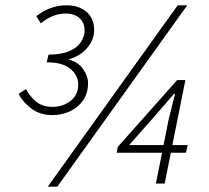

<svg xmlns="http://www.w3.org/2000/svg" viewBox="-20 -692 789 724"><path d="M177 -258Q131 -258 98.5 -282.5Q66 -307 50 -338L78 -356Q92 -329 116 -309Q140 -289 178 -289Q217 -289 246 -311.5Q275 -334 275 -374Q275 -407 246 -432Q217 -457 156 -457L163 -486Q212 -486 242 -499.5Q272 -513 285.5 -534Q299 -555 299 -576Q299 -606 280 -623.5Q261 -641 227 -641Q204 -641 180.5 -632Q157 -623 134 -604L117 -631Q144 -652 172 -662Q200 -672 231 -672Q277 -672 306 -647.5Q335 -623 335 -578Q335 -542 308.5 -511Q282 -480 238 -468Q275 -458 293.5 -431.5Q312 -405 312 -379Q312 -340 293 -313Q274 -286 243.5 -272Q213 -258 177 -258ZM160 12 650 -672H686L196 12ZM568 0 615 -237 640 -338H636L565 -256L467 -145H688L681 -116H420L424 -138L648 -390H679L601 0Z"/></svg>

Font: Source Sans 3 ExtraLight Light
Style: Italic
Weight: 300
Italic angle: -11°
Version: Version 3.052;hotconv 1.1.0;makeotfexe 2.6.0